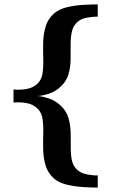

<svg xmlns="http://www.w3.org/2000/svg" viewBox="-20 -726 535 868"><path d="M421.9 66.9V122.1Q393.6 122.1 355.2 119.6Q316.9 117.2 281.2 108.6Q245.6 100.1 224.1 81.1Q196.8 56.6 186.5 23.2Q176.3 -10.3 175.3 -47.6Q174.3 -85 175.5 -120.8Q176.8 -156.7 172.6 -186.5Q168.5 -216.3 150.9 -233.9Q129.9 -255.4 96.9 -260.5Q64 -265.6 41 -262.2V-321.8Q64 -318.4 96.9 -323.2Q129.9 -328.1 150.9 -349.1Q168.5 -366.7 172.6 -396.5Q176.8 -426.3 175.5 -462.4Q174.3 -498.5 175.3 -535.9Q176.3 -573.2 186.5 -606.9Q196.8 -640.6 224.1 -665Q247.1 -685.1 283.7 -693.6Q320.3 -702.1 358.2 -704.1Q396 -706.1 421.9 -706.1V-650.9Q397.9 -650.9 371.1 -645.8Q344.2 -640.6 327.1 -624Q309.1 -606.4 304 -579.1Q298.8 -551.8 299.3 -519.3Q299.8 -486.8 299.1 -453.4Q298.3 -419.9 289.3 -389.4Q280.3 -358.9 255.9 -335.9Q230.5 -311.5 199.2 -301.8Q168 -292 147.9 -292Q168 -291.5 199.2 -281.5Q230.5 -271.5 255.9 -247.1Q280.3 -223.6 289.3 -193.1Q298.3 -162.6 299.3 -129.4Q300.3 -96.2 299.8 -64Q299.3 -31.7 304.2 -4.6Q309.1 22.5 327.1 40Q344.2 56.6 372.8 62.3Q401.4 67.9 421.9 66.9Z"/></svg>

Font: Annapurna SIL
Style: Bold
Weight: 700
Designer: Peter Martin, Annie Olsen
Foundry: SIL International
Version: Version 2.000